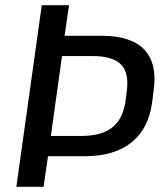

<svg xmlns="http://www.w3.org/2000/svg" viewBox="-20 -720 623 740"><path d="M141 -700H246L229 -582H373Q486 -582 536.5 -528.5Q587 -475 572 -370L566 -323Q552 -223 486 -170.5Q420 -118 308 -118H165L148 0H43ZM176 -196H293Q372 -196 413 -229Q454 -262 464 -331L468 -364Q479 -438 447 -471Q415 -504 336 -504H219Z"/></svg>

Font: Pathway Extreme 8pt Thin 12pt Medium
Style: Italic
Weight: 500
Italic angle: -8°
Version: Version 1.001;gftools[0.9.26]